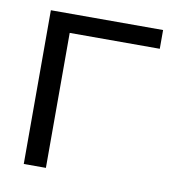

<svg xmlns="http://www.w3.org/2000/svg" viewBox="-63 -558 568 615"><g transform="rotate(10 221.0 -250.0)"><path d="M54 0H126V-439H419V-500H54Z"/></g></svg>

Font: LT Wave Alt Light
Style: Regular
Weight: 300
Designer: Daniel Lyons
Version: Version 2.5 (Glyphs App)